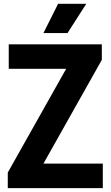

<svg xmlns="http://www.w3.org/2000/svg" viewBox="-20 -968 569 988"><path d="M20 0V-80L320.5 -614H25V-740H504V-660L203.5 -126H509V0ZM203.5 -798 279 -948.5H424L327.5 -798Z"/></svg>

Font: Encode Sans Condensed
Style: Bold
Weight: 700
Width: 3
Designer: Multiple Designers
Foundry: Impallari Type
Version: Version 3.000; ttfautohint (v1.8.3) -l 8 -r 50 -G 200 -x 14 